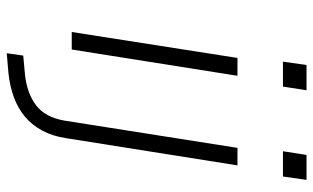

<svg xmlns="http://www.w3.org/2000/svg" viewBox="-200 -537 930 570"><g transform="rotate(90 265.0 -252.0)"><path d="M163 -627 173 -697H248L237 -627ZM75 0 152 -492H205L127 0ZM429 -627 440 -697H514L504 -627ZM138 193 145 144 200 139Q257 133 292.5 106Q328 79 338 22L419 -492H471L390 18Q384 57 368 87Q352 117 327.5 138Q303 159 269.5 171.5Q236 184 196 188Z"/></g></svg>

Font: Nunito Sans 7pt SemiExpanded ExtraLight
Style: Italic
Weight: 250
Width: 6
Italic angle: -9°
Designer: Vernon Adams
Foundry: Vernon Adams
Version: Version 3.101;gftools[0.9.27]